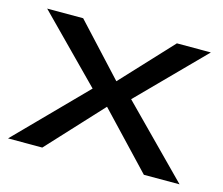

<svg xmlns="http://www.w3.org/2000/svg" viewBox="-73 -545 742 639"><g transform="rotate(15 298.5 -225.5)"><path d="M2 0H120L293 -187L470 0H593L364 -232L580 -451H463L301 -277L140 -451H16L231 -233Z"/></g></svg>

Font: Charger Pro
Style: ExBd
Weight: 400
Designer: Jasper
Foundry: Cannot Into Space Fonts
Version: Version 1.09